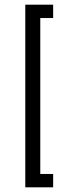

<svg xmlns="http://www.w3.org/2000/svg" viewBox="-20 -760 298 820"><path d="M88 40V-740H207V-683H152V-17H207V40Z"/></svg>

Font: Oxford Sans
Style: Regular
Weight: 400
Designer: Matt McInerney, Pablo Impallari, Rodrigo Fuenzalida
Foundry: Matt McInerney, Pablo Impallari, Rodrigo Fuenzalida
Version: Version 3.000g; ttfautohint (v1.5) -l 8 -r 28 -G 28 -x 14 -D